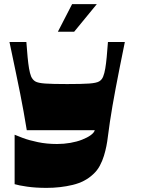

<svg xmlns="http://www.w3.org/2000/svg" viewBox="-20 -904 690 932"><path d="M51 -10V-250Q62 -245 91.5 -234Q121 -223 164 -214Q207 -205 257 -205Q290 -205 321.5 -210.5Q353 -216 378.5 -226Q404 -236 420.5 -248Q437 -260 440 -272H110Q102 -321 94.5 -362.5Q87 -404 78 -449.5Q69 -495 56.5 -554.5Q44 -614 26 -700H108Q111 -659 114 -627Q117 -595 121 -571.5Q125 -548 131 -533Q138 -517 151 -509Q164 -501 199 -498.5Q234 -496 306 -496Q378 -496 413 -498.5Q448 -501 461.5 -509Q475 -517 481 -533Q487 -548 491 -571.5Q495 -595 498 -627Q501 -659 504 -700H586Q572 -631 561 -576Q550 -521 541.5 -475.5Q533 -430 526 -390Q519 -350 513.5 -312.5Q508 -275 503 -236Q501 -218 496.5 -195Q492 -172 484.5 -147.5Q477 -123 464.5 -99.5Q452 -76 432 -58Q393 -21 333 -6.5Q273 8 206 8Q153 8 111.5 2Q70 -4 51 -10ZM261 -750 330 -884H450L340 -750Z"/></svg>

Font: Ojuju ExtraLight ExtraBold
Style: Regular
Weight: 800
Version: Version 1.000